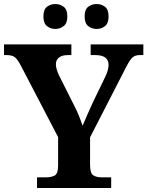

<svg xmlns="http://www.w3.org/2000/svg" viewBox="-20 -935 733 955"><path d="M164 0V-53H211Q235 -53 252 -62Q269 -71 269 -114V-253L84 -608Q69 -637 55.5 -649Q42 -661 13 -661H0V-714H335V-661H318Q288 -661 273 -648.5Q258 -636 258 -616Q258 -603 262.5 -588.5Q267 -574 273 -561L347 -414Q363 -383 373 -358Q383 -333 391 -310Q402 -336 415.5 -367Q429 -398 445 -432L503 -552Q514 -574 517 -589Q520 -604 520 -612Q520 -661 454 -661H431V-714H693V-661H674Q649 -661 635 -645.5Q621 -630 598 -583L428 -252V-115Q428 -72 444.5 -62.5Q461 -53 484 -53H533V0ZM461 -791Q437 -791 419 -805Q401 -819 401 -853Q401 -888 419 -901.5Q437 -915 461 -915Q484 -915 502 -901.5Q520 -888 520 -853Q520 -819 502 -805Q484 -791 461 -791ZM255 -791Q232 -791 214 -805Q196 -819 196 -853Q196 -888 214 -901.5Q232 -915 255 -915Q278 -915 296.5 -901.5Q315 -888 315 -853Q315 -819 296.5 -805Q278 -791 255 -791Z"/></svg>

Font: Noto Serif Toto
Style: Bold
Weight: 700
Designer: Monotype Design Team
Foundry: Monotype Imaging Inc.
Version: Version 2.001; ttfautohint (v1.8.4.7-5d5b)